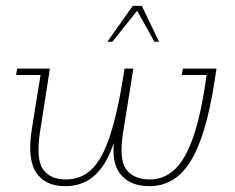

<svg xmlns="http://www.w3.org/2000/svg" viewBox="-20 -628 806 658"><path d="M203 10Q136 10 104.5 -36Q73 -82 89 -185L119 -371H35L39 -393H151L117 -175Q103 -82 127.5 -47.5Q152 -13 206 -13Q258 -13 294.5 -48Q331 -83 358 -166Q385 -249 407 -393H437L402 -175Q387 -82 412.5 -47.5Q438 -13 494 -13Q542 -13 579 -47.5Q616 -82 643 -160.5Q670 -239 688 -371H603L607 -393H722L715 -348Q700 -251 679 -182.5Q658 -114 630.5 -71.5Q603 -29 568.5 -9.5Q534 10 492 10Q422 10 390 -35Q364 -70 370 -138Q356 -97 339 -69Q313 -28 280 -9Q247 10 203 10ZM348 -485 435 -608H466L525 -485H509L450 -591L365 -485Z"/></svg>

Font: Rokkitt SemiBold Thin
Style: Italic
Weight: 250
Italic angle: -9°
Version: Version 3.103